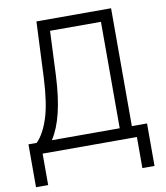

<svg xmlns="http://www.w3.org/2000/svg" viewBox="-94 -785 893 1034"><g transform="rotate(-10 352.5 -267.5)"><path d="M18.6 -62.5H63.5Q104 -103 129.6 -182.4Q155.3 -261.7 162.1 -401.4L175.8 -707H584V-62.5H667V169.9H600.6V0H85V171.9H18.6ZM517.6 -62.5V-644.5H239.3L228.5 -401.4Q222.7 -282.7 202.4 -199.7Q182.1 -116.7 146.5 -62.5Z"/></g></svg>

Font: Pretendard GOV Light
Style: Regular
Weight: 300
Designer: Base glyphs from Inter by Rasmus Andersson; Hangeul glyphs from Noto Sans CJK(Source Han Sans) by Jang Soo-young and Kan
Foundry: Kil Hyung-jin
Version: Version 1.309